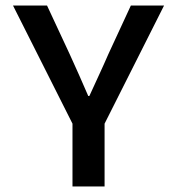

<svg xmlns="http://www.w3.org/2000/svg" viewBox="-20 -674 639 694"><path d="M242 0H358V-227L573 -654H453L372 -479C350 -428 327 -380 303 -327H299C276 -380 255 -428 232 -478L150 -654H27L242 -227Z"/></svg>

Font: Source Code Pro Semibold
Style: Regular
Weight: 600
Monospace: yes
Designer: Paul D. Hunt
Foundry: Adobe Systems Incorporated
Version: Version 1.017;PS 1.000;hotconv 1.0.70;makeotf.lib2.5.5900